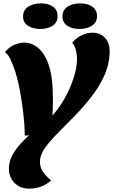

<svg xmlns="http://www.w3.org/2000/svg" viewBox="-20 -933 671 1140"><path d="M154 187Q98 187 64.5 151.5Q31 116 33 62Q34 23 56.5 -17.5Q79 -58 125.5 -104Q172 -150 249 -206Q286 -237 319 -280.5Q352 -324 377.5 -374.5Q403 -425 419 -476Q435 -527 437 -572Q438 -604 431.5 -632Q425 -660 409 -680Q434 -709 466 -724Q498 -739 529 -739Q557 -739 580.5 -726.5Q604 -714 618.5 -687Q633 -660 631 -616Q628 -545 597.5 -480Q567 -415 521.5 -357Q476 -299 426 -247Q375 -194 328 -147.5Q281 -101 250 -59Q219 -17 217 23Q216 56 233 83.5Q250 111 284 138Q255 164 222 175.5Q189 187 154 187ZM127 -128Q127 -165 124 -201Q121 -237 117 -272Q109 -336 98.5 -394Q88 -452 73 -500Q58 -548 42.5 -580Q27 -612 9 -623Q31 -651 62 -665.5Q93 -680 125 -680Q163 -680 197.5 -655.5Q232 -631 256 -581Q280 -531 289 -454Q295 -394 294 -315.5Q293 -237 282 -135ZM452 -761Q408 -761 379.5 -780Q351 -799 351 -835Q351 -874 381.5 -893.5Q412 -913 456 -913Q500 -913 528 -893.5Q556 -874 556 -837Q556 -800 526 -780.5Q496 -761 452 -761ZM219 -761Q175 -761 146 -780Q117 -799 117 -835Q117 -874 148 -893.5Q179 -913 223 -913Q267 -913 294.5 -893.5Q322 -874 322 -837Q322 -800 292.5 -780.5Q263 -761 219 -761Z"/></svg>

Font: Sansita Swashed Light ExtraBold
Style: Regular
Weight: 800
Version: Version 1.003